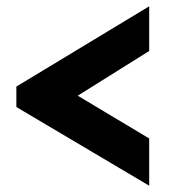

<svg xmlns="http://www.w3.org/2000/svg" viewBox="-20 -563 555 610"><path d="M32 -288 454 -543V-401L227 -259L454 -123V27L32 -223Z"/></svg>

Font: IngvarSans
Style: Bold
Weight: 700
Version: Version 3.000